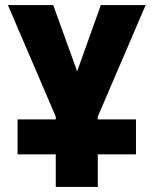

<svg xmlns="http://www.w3.org/2000/svg" viewBox="-20 -734 603 754"><path d="M49 -128V-265H199V-276L11 -714H189L283 -454L376 -714H552L364 -276V-265H514V-128H364V0H199V-128Z"/></svg>

Font: Noto Sans Mono SemiCondensed Black
Style: Regular
Weight: 900
Width: 4
Designer: Monotype Design Team
Foundry: Monotype Imaging Inc.
Version: Version 2.014; ttfautohint (v1.8.4.7-5d5b)